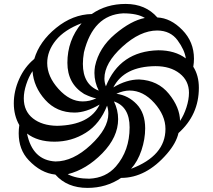

<svg xmlns="http://www.w3.org/2000/svg" viewBox="-20 -817 1060 957"><path d="M416 119.6Q314.5 119.6 255.9 53.2Q183.6 45.9 122.6 -19Q73.2 -71.3 73.2 -152.8Q73.2 -172.4 76.2 -193.4Q48.8 -241.2 48.8 -302.2Q48.8 -363.3 75.7 -423.3Q102.5 -483.4 150.9 -523.4Q176.8 -610.4 259.5 -677.7Q342.3 -745.1 437.5 -747.1Q509.3 -797.4 606.4 -797.4Q705.6 -797.4 764.2 -730Q830.6 -727.1 888.7 -667.7Q946.8 -608.4 946.8 -524.4Q946.8 -504.9 943.4 -484.4Q971.2 -440.4 971.2 -379.4Q971.2 -244.6 869.6 -153.8Q858.4 -104 812.5 -50.8Q708.5 69.8 583.5 69.8Q509.8 119.6 416 119.6ZM472.2 -365.2Q450.7 -408.2 450.7 -453.1Q450.7 -469.7 453.6 -486.8Q473.1 -579.1 553.2 -646.7Q633.3 -714.4 702.1 -727.5Q665 -750.5 593.8 -750.5Q444.3 -742.7 398.4 -556.2Q393.1 -524.9 393.1 -498.5Q393.1 -396 472.2 -365.2ZM392.1 -311.5Q428.7 -311.5 460 -327.1Q438.5 -329.6 399.4 -348.6Q315.9 -399.9 315.9 -503.9Q315.9 -616.2 386.7 -701.2Q301.3 -668.9 258.3 -616Q215.3 -563 215.3 -502.9Q215.3 -436 271.5 -373.8Q327.6 -311.5 392.1 -311.5ZM507.8 -386.7Q577.1 -561.5 769 -566.4Q852.1 -566.4 906.2 -525.9Q900.4 -567.9 865.2 -616Q830.1 -664.1 764.2 -665Q678.7 -665 589.6 -583.7Q500.5 -502.4 500.5 -425.8Q500.5 -405.8 507.8 -386.7ZM877.4 -214.4Q896.5 -242.2 909.2 -281.5Q921.9 -320.8 921.9 -354.5Q921.9 -414.6 875.5 -450.9Q829.1 -487.3 754.9 -487.3Q598.6 -485.8 544.9 -381.3Q610.8 -420.9 673.3 -420.9Q767.6 -416.5 822 -349.1Q876.5 -281.7 877.4 -214.4ZM265.1 -189.9Q427.7 -193.4 476.6 -295.9Q408.2 -255.9 351.6 -255.9Q262.2 -255.9 205.1 -319.6Q147.9 -383.3 142.1 -462.4Q123 -434.1 110.8 -396.5Q98.6 -358.9 98.6 -327.1Q98.6 -262.7 144.3 -226.8Q189.9 -190.9 265.1 -189.9ZM633.3 24.4Q804.7 -40.5 804.7 -174.3Q804.7 -241.7 749.3 -303.7Q693.8 -365.7 626 -365.7Q594.7 -365.7 560.1 -349.6Q619.1 -341.8 661.4 -297.6Q703.6 -253.4 703.6 -177.2Q703.6 -123.5 685.1 -67.9Q666.5 -12.2 633.3 24.4ZM425.3 73.7Q507.8 69.8 557.6 12.7Q626 -66.4 626 -182.1Q626 -285.2 547.9 -311.5Q568.8 -269 568.8 -223.1Q568.8 -133.8 490 -53Q411.1 27.8 317.4 51.3Q360.4 73.7 425.3 73.7ZM256.3 -12.2Q343.8 -12.2 431.9 -94.2Q520 -176.3 520 -250.5Q520 -271 513.7 -290.5Q478.5 -199.7 407.7 -155.3Q336.9 -110.8 251.5 -110.8Q167.5 -110.8 114.7 -151.4Q142.1 -18.1 256.3 -12.2Z"/></svg>

Font: Kelvinch
Style: Bold Italic
Weight: 700
Italic angle: -10°
Designer: Paul James Miller
Foundry: High-Logic / Made with FontCreator
Version: Version 3.30 September 23, 2016